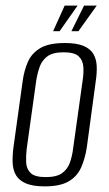

<svg xmlns="http://www.w3.org/2000/svg" viewBox="-20 -656 388 683"><path d="M139 7Q97 7 72.5 -3.5Q48 -14 37 -32.5Q26 -51 25 -77Q24 -103 28 -133L61 -370Q66 -406 79.5 -436.5Q93 -467 123.5 -485Q154 -503 211 -503Q253 -503 277.5 -492.5Q302 -482 312.5 -463.5Q323 -445 324 -421Q325 -397 321 -370L289 -133Q283 -93 269 -61Q255 -29 224.5 -11Q194 7 139 7ZM143 -26Q182 -26 201.5 -40.5Q221 -55 229 -78.5Q237 -102 240 -127L274 -370Q278 -395 276.5 -418Q275 -441 260 -455.5Q245 -470 206 -470Q168 -470 148.5 -455.5Q129 -441 121 -418Q113 -395 109 -370L75 -127Q72 -102 73 -78.5Q74 -55 89 -40.5Q104 -26 143 -26ZM169 -545 210 -636H256L192 -545ZM234 -545 279 -636H324L259 -545Z"/></svg>

Font: Alumni Sans Thin Light
Style: Italic
Weight: 300
Italic angle: -8°
Version: Version 1.016